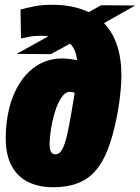

<svg xmlns="http://www.w3.org/2000/svg" viewBox="-20 -776 587 805"><path d="M193 -549 50 -550 183 -624Q169 -626 153 -626Q123 -626 104 -622Q85 -618 68 -615L66 -736Q91 -743 123.5 -749.5Q156 -756 198 -756Q288 -756 352 -725L404 -754L547 -753L416 -679Q489 -603 489 -459Q489 -431 486 -399Q483 -367 478 -332Q457 -204 423.5 -129.5Q390 -55 337 -23Q284 9 203 9Q145 9 100 -12Q55 -33 29.5 -79Q4 -125 4 -198Q4 -262 18.5 -321.5Q33 -381 63 -428Q93 -475 138 -503Q183 -531 244 -531Q272 -530 303 -524Q298 -570 274 -593ZM188 -171Q188 -151 193.5 -140Q199 -129 213 -129Q223 -129 232 -137.5Q241 -146 250 -170.5Q259 -195 268.5 -244Q278 -293 291 -373Q292 -380 293 -387Q282 -391 274 -391Q254 -391 238 -367.5Q222 -344 211 -309Q200 -274 194 -236.5Q188 -199 188 -171Z"/></svg>

Font: Georama Semi Condensed Black
Style: Italic
Weight: 900
Width: 4
Italic angle: -9°
Designer: Jean-Baptiste Levee
Foundry: Production Type
Version: Version 1.000